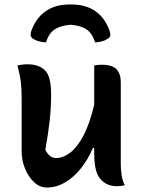

<svg xmlns="http://www.w3.org/2000/svg" viewBox="-20 -830 640 860"><path d="M296 -719Q253 -716 226 -699Q199 -682 186 -640Q170 -641 154.5 -645Q139 -649 126 -658Q112 -668 120 -691Q141 -749 184 -779.5Q227 -810 292 -810H300Q365 -810 408 -779.5Q451 -749 471 -691Q475 -681 474 -672Q473 -663 465 -658Q452 -649 437 -645Q422 -641 406 -640Q393 -682 366.5 -699Q340 -716 296 -719ZM103 -542Q154 -542 181.5 -515Q209 -488 209 -408Q209 -348 202.5 -289.5Q196 -231 183 -159Q202 -122 231 -122Q262 -122 293.5 -145.5Q325 -169 353 -221Q381 -273 402 -361V-537Q413 -539 419.5 -539.5Q426 -540 436 -540Q483 -540 502 -519.5Q521 -499 521 -462V-97Q521 -69 525 -44Q529 -19 539 0Q530 2 520.5 3Q511 4 502 4Q459 4 430.5 -27Q402 -58 402 -142V-167H396Q375 -117 343 -76.5Q311 -36 271.5 -13Q232 10 190 10Q158 10 132.5 -14Q107 -38 92 -75Q77 -112 77 -150V-389Q77 -433 73 -465Q69 -497 58 -537Q69 -539 80 -540.5Q91 -542 103 -542Z"/></svg>

Font: Recursive Mn Csl St SmB
Style: Regular
Weight: 600
Monospace: yes
Version: Version 1.079;hotconv 1.0.112;makeotfexe 2.5.65598; ttfautoh